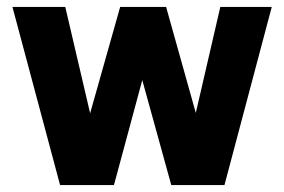

<svg xmlns="http://www.w3.org/2000/svg" viewBox="-20 -536 823 556"><path d="M154 0 16 -516H169L241 -208L328 -516H461L547 -209L618 -516H767L630 0H476L392 -304L310 0Z"/></svg>

Font: Red Hat Text VF
Style: Regular
Weight: 300
Designer: Pentagram, MCKL
Foundry: Pentagram, MCKL
Version: Version 1.023